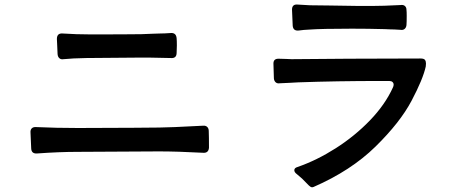

<svg xmlns="http://www.w3.org/2000/svg" viewBox="-20 -783 2040 837"><path d="M231 -547Q229 -583 229 -593L228 -613Q228 -639 253 -637Q313 -633 374 -633Q530 -633 596 -634L647 -636Q659 -637 678 -637Q697 -637 724 -639Q748 -641 750 -616Q751 -605 751 -585Q751 -565 750 -553Q750 -528 725 -530Q651 -532 627 -532H596L356 -530Q296 -529 257 -525Q246 -523 239 -529Q232 -535 231 -547ZM116 -136 113 -205Q112 -217 118.5 -223.5Q125 -230 138 -229Q225 -225 320 -225Q474 -225 563 -226L674 -227Q716 -227 865 -235Q877 -236 883.5 -229.5Q890 -223 890 -212Q891 -188 891 -139Q889 -115 865 -117Q753 -123 673 -123L318 -121Q239 -121 142 -114Q117 -112 116 -136Z M1283 -650Q1258 -647 1256 -671L1253 -741Q1253 -766 1279 -763Q1288 -762 1332 -760L1416 -759Q1514 -757 1548 -757Q1625 -757 1656 -758L1679 -759Q1688 -759 1726 -761Q1738 -763 1745 -757Q1752 -751 1752 -740Q1753 -732 1753 -714Q1753 -687 1752 -674Q1751 -663 1744 -657Q1737 -651 1726 -653Q1696 -655 1680 -655L1657 -656Q1585 -658 1514 -658Q1383 -658 1328 -654Q1303 -653 1283 -650ZM1837 -506Q1837 -498 1836 -493Q1824 -438 1774 -343.5Q1724 -249 1617 -144Q1510 -39 1347 32Q1340 35 1334 31.5Q1328 28 1316 15Q1299 -4 1274 -24Q1263 -32 1263 -41Q1263 -51 1277 -55Q1361 -84 1444 -137Q1527 -190 1593 -258.5Q1659 -327 1693 -402Q1696 -408 1696 -414Q1696 -421 1691 -425.5Q1686 -430 1677 -430H1638Q1449 -430 1280 -424L1244 -422Q1230 -422 1200 -420Q1189 -418 1182 -424Q1175 -430 1174 -441Q1172 -485 1172 -506Q1172 -527 1194 -527Q1215 -527 1228.5 -526Q1242 -525 1251 -525Q1340 -526 1500 -527Q1660 -528 1813 -528Q1828 -528 1832.5 -522Q1837 -516 1837 -506Z"/></svg>

Font: Shippori Gothic B2 Bold
Style: Regular
Weight: 700
Designer: FONTDASU
Foundry: FONTDASU / Google Inc. / but / Adobe
Version: Version 1.130